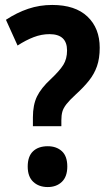

<svg xmlns="http://www.w3.org/2000/svg" viewBox="-20 -744 441 776"><path d="M113 -270Q113 -320 129.5 -354Q146 -388 185 -424Q221 -458 236 -482Q251 -506 251 -540Q251 -606 180 -606Q148 -606 116.5 -594Q85 -582 51 -560L4 -664Q48 -693 94 -708.5Q140 -724 191 -724Q284 -724 333.5 -677Q383 -630 383 -551Q383 -508 372 -476.5Q361 -445 339.5 -418Q318 -391 286 -362Q261 -339 248.5 -323Q236 -307 232 -292.5Q228 -278 228 -258V-234H113ZM92 -71Q92 -112 113.5 -132.5Q135 -153 173 -153Q208 -153 230 -133Q252 -113 252 -71Q252 -30 230 -9Q208 12 173 12Q137 12 114.5 -9Q92 -30 92 -71Z"/></svg>

Font: Noto Sans Condensed
Style: Bold
Weight: 700
Width: 3
Designer: Monotype Design Team
Foundry: Monotype Imaging Inc.
Version: Version 2.013; ttfautohint (v1.8.4.7-5d5b)